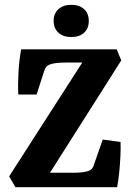

<svg xmlns="http://www.w3.org/2000/svg" viewBox="-20 -778 559 798"><path d="M44 0 18 -45 331 -532 348 -518H253Q231 -518 214 -516Q197 -514 187 -510Q171 -504 165 -487L132 -385H56Q54 -432 57 -481Q60 -530 68 -573H465L484 -527L175 -40L150 -60H283Q306 -60 322.5 -62Q339 -64 349 -68Q365 -74 370 -92L407 -198L481 -188Q482 -163 480.5 -129.5Q479 -96 475.5 -62Q472 -28 467 0ZM349 -691Q349 -660 329.5 -642Q310 -624 276 -624Q243 -624 223 -642Q203 -660 203 -691Q203 -722 223 -740Q243 -758 276 -758Q310 -758 329.5 -740Q349 -722 349 -691Z"/></svg>

Font: Rasa
Style: Bold
Weight: 700
Designer: Anna Giedrys (Yrsa+Rasa design), David Brezina (Yrsa art-direction, Rasa art-direction, design)
Foundry: Rosetta Type Foundry
Version: Version 2.004